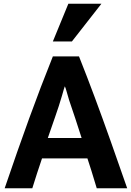

<svg xmlns="http://www.w3.org/2000/svg" viewBox="-20 -1000 701 1028"><path d="M661 8Q614 -127 571.5 -247Q529 -367 487.5 -478.5Q446 -590 403 -698H263Q198 -536 136 -365.5Q74 -195 5 8H153Q165 -32 178.5 -72.5Q192 -113 205 -152H448Q451 -142 455.5 -129Q460 -116 469.5 -85.5Q479 -55 498 8ZM417 -261H236Q256 -320 276 -376.5Q296 -433 312 -488Q317 -505 321 -519.5Q325 -534 327 -538Q331 -531 336.5 -510.5Q342 -490 350 -464Q367 -415 383.5 -364.5Q400 -314 417 -261ZM365 -778 523 -980H346L263 -778Z"/></svg>

Font: Repo Bold
Style: Bold
Weight: 700
Designer: Stefan Peev
Foundry: Context Ltd
Version: Version 1.502